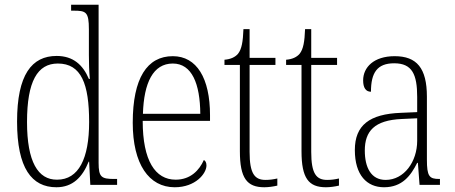

<svg xmlns="http://www.w3.org/2000/svg" viewBox="-20 -780 1918 810"><path d="M218 10C287 10 328 -33 354 -98H356L361 0H474V-25H463C408 -25 396 -32 396 -93V-760H280V-735H290C343 -735 355 -730 355 -656V-548C355 -515 356 -479 359 -447H355C330 -506 289 -544 219 -544C114 -544 52 -465 52 -267C52 -70 114 10 218 10ZM221 -22C140 -21 94 -98 94 -265C94 -437 138 -512 224 -512C323 -512 356 -426 356 -265C356 -111 312 -22 221 -22Z M717 10C805 10 851 -48 851 -82C851 -95 846 -102 840 -105C821 -62 784 -22 721 -22C635 -22 582 -102 582 -270H866V-294C866 -450 810 -543 709 -543C601 -543 540 -451 540 -262C540 -88 608 10 717 10ZM825 -300H583C587 -431 626 -512 709 -512C790 -512 824 -426 825 -300Z M1095 10C1113 10 1133 7 1150 3V-27C1132 -23 1118 -21 1100 -21C1054 -21 1033 -48 1033 -139V-506H1142V-536H1033V-657H1007C1005 -605 1000 -573 984 -553C972 -539 953 -530 927 -528V-506H992V-142C992 -28 1022 10 1095 10Z M1355 10C1373 10 1393 7 1410 3V-27C1392 -23 1378 -21 1360 -21C1314 -21 1293 -48 1293 -139V-506H1402V-536H1293V-657H1267C1265 -605 1260 -573 1244 -553C1232 -539 1213 -530 1187 -528V-506H1252V-142C1252 -28 1282 10 1355 10Z M1600 10C1677 10 1713 -39 1740 -93H1743L1750 0H1836V-25H1833C1791 -25 1781 -36 1781 -107V-372C1781 -493 1738 -543 1645 -543C1557 -543 1512 -496 1512 -441C1512 -410 1523 -393 1545 -393C1545 -473 1571 -513 1643 -513C1719 -513 1740 -466 1740 -371V-307L1671 -304C1539 -299 1477 -252 1477 -147C1477 -41 1528 10 1600 10ZM1607 -21C1545 -21 1519 -74 1519 -145C1519 -226 1559 -273 1675 -278L1740 -281V-186C1740 -98 1685 -21 1607 -21Z"/></svg>

Font: Noto Serif Thai Condensed ExtraLight
Style: Regular
Weight: 200
Width: 3
Designer: Monotype Design Team
Foundry: Monotype Imaging Inc.
Version: Version 2.002